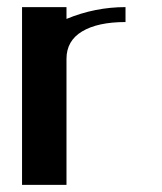

<svg xmlns="http://www.w3.org/2000/svg" viewBox="-20 -520 456 540"><path d="M333 -500V-458Q254.9 -458 210.9 -431.6Q167 -405.3 167 -354.5V0H42V-500H167V-466.8Q247.1 -500 333 -500Z"/></svg>

Font: okolaks
Style: Bold
Weight: 600
Width: 8
Version: Version 000.6.0